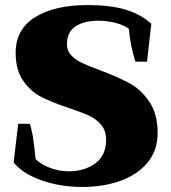

<svg xmlns="http://www.w3.org/2000/svg" viewBox="-20 -730 678 760"><path d="M34 -87 52 -240H98Q107 -212 111.5 -180Q116 -148 121 -100Q144 -78 179.5 -65Q215 -52 252 -52Q315 -52 357.5 -83.5Q400 -115 400 -177Q400 -213 380.5 -236Q361 -259 331.5 -272.5Q302 -286 251 -303Q185 -325 143 -346.5Q101 -368 71.5 -410.5Q42 -453 42 -521Q42 -614 119 -662Q196 -710 327 -710Q415 -710 475 -692.5Q535 -675 579 -636L562 -486H516Q496 -548 490 -616Q470 -631 437 -639.5Q404 -648 368 -648Q314 -648 279.5 -626Q245 -604 245 -554Q245 -529 262 -511Q279 -493 304.5 -481Q330 -469 376 -452Q447 -425 492.5 -400.5Q538 -376 571 -327.5Q604 -279 604 -203Q604 -135 564.5 -87Q525 -39 457.5 -14.5Q390 10 305 10Q218 10 143.5 -16.5Q69 -43 34 -87Z"/></svg>

Font: Trirong Black
Style: Regular
Weight: 900
Designer: Katatrad Team
Foundry: CadsonDemak
Version: Version 1.001